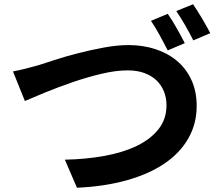

<svg xmlns="http://www.w3.org/2000/svg" viewBox="-20 -869 1040 903"><path d="M769 -804Q779 -790 790 -772Q801 -754 811.5 -735.5Q822 -717 832 -698.5Q842 -680 849 -666L769 -632Q753 -663 731.5 -702.5Q710 -742 690 -771ZM888 -849Q898 -835 909 -817Q920 -799 931.5 -780Q943 -761 952.5 -743.5Q962 -726 969 -713L889 -679Q874 -710 851.5 -749Q829 -788 809 -817ZM41 -533Q68 -538 102 -546.5Q136 -555 163 -563Q191 -572 240.5 -588Q290 -604 348.5 -619Q407 -634 469 -645.5Q531 -657 585 -657Q652 -657 710.5 -638Q769 -619 812 -583Q855 -547 880 -493.5Q905 -440 905 -371Q905 -287 866 -218.5Q827 -150 754.5 -100.5Q682 -51 577.5 -21.5Q473 8 342 14L285 -118Q385 -120 472.5 -136Q560 -152 624.5 -183.5Q689 -215 726 -262Q763 -309 763 -374Q763 -409 751 -439Q739 -469 716 -491Q693 -513 659 -525.5Q625 -538 580 -538Q525 -538 457.5 -522Q390 -506 323 -483Q256 -460 196 -435.5Q136 -411 97 -394Z"/></svg>

Font: SpoqaHanSans-Bold
Style: Regular
Weight: 700
Designer: [Spoqa Han Sans] Dong-huui Kim \uAE40 \uB3D9 \uD718   [Noto Sans] Ryoko NISHIZUKA \u897F \u585A \u6DBC \u5B50  (kana & i
Foundry: Spoqa (http://www.spoqa-han-sans.com)
Version: Version 2.000